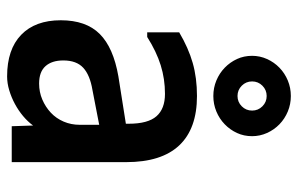

<svg xmlns="http://www.w3.org/2000/svg" viewBox="-169 -672 838 540"><g transform="rotate(90 250.0 -402.0)"><path d="M331 -262 233 -243Q191 -236 170.5 -217Q150 -198 150 -161Q150 -129 166 -111Q182 -93 215 -93Q239 -93 260 -102Q281 -111 297 -126Q313 -141 322 -162Q331 -183 331 -207ZM71 -397V-487Q115 -513 157 -525Q199 -537 250 -537Q342 -537 389 -487Q436 -437 436 -338V-16H335L333 -76Q322 -61 306.5 -48Q291 -35 272.5 -25Q254 -15 234 -9Q214 -3 195 -3Q119 -3 78 -42.5Q37 -82 37 -154Q37 -225 75.5 -263.5Q114 -302 195 -316L328 -337V-345Q328 -399 307 -423Q286 -447 244 -447Q202 -447 163.5 -435Q125 -423 84 -397ZM250 -801Q273 -801 293.5 -792.5Q314 -784 329.5 -769Q345 -754 354 -734Q363 -714 363 -692Q363 -669 354 -649.5Q345 -630 329.5 -615Q314 -600 293.5 -591.5Q273 -583 250 -583Q227 -583 206.5 -591.5Q186 -600 170.5 -615Q155 -630 146 -649.5Q137 -669 137 -692Q137 -714 146 -734Q155 -754 170.5 -769Q186 -784 206.5 -792.5Q227 -801 250 -801ZM250 -733Q233 -733 221 -721Q209 -709 209 -692Q209 -675 221 -663Q233 -651 250 -651Q267 -651 279 -663Q291 -675 291 -692Q291 -709 279 -721Q267 -733 250 -733Z"/></g></svg>

Font: D2Coding ligature
Style: Bold
Weight: 700
Monospace: yes
Designer: Yong-Rak Park; Jeong-Hwan Yoon; Sang-Min Lee;
Foundry: NHN Corporation
Version: Version 1.3.2; Build 20180524